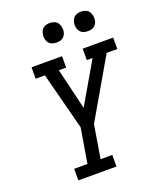

<svg xmlns="http://www.w3.org/2000/svg" viewBox="-169 -1051 957 1154"><g transform="rotate(-20 309.5 -474.0)"><path d="M129 0V-74H214L251 -295L156 -662H97V-735H292V-662H245L308 -399L461 -662H424V-735H619V-662H551L333 -286L298 -74H373V0ZM490 -823Q475 -823 461.5 -828Q448 -833 439.5 -844.5Q431 -856 428.5 -870.5Q426 -885 429 -900Q431 -910 436 -920Q441 -930 450 -936.5Q459 -943 469.5 -945.5Q480 -948 490 -948Q505 -948 519 -942.5Q533 -937 541 -925.5Q549 -914 551.5 -899.5Q554 -885 552 -870Q550 -860 544.5 -850Q539 -840 530 -833.5Q521 -827 510.5 -825Q500 -823 490 -823ZM290 -823Q275 -823 261.5 -828Q248 -833 239.5 -844.5Q231 -856 228.5 -870.5Q226 -885 229 -900Q231 -910 236 -920Q241 -930 250 -936.5Q259 -943 269.5 -945.5Q280 -948 290 -948Q305 -948 319 -942.5Q333 -937 341 -925.5Q349 -914 351.5 -899.5Q354 -885 352 -870Q350 -860 344.5 -850Q339 -840 330 -833.5Q321 -827 310.5 -825Q300 -823 290 -823Z"/></g></svg>

Font: Iosevka Slab Extended
Style: Italic
Weight: 400
Width: 7
Italic angle: -9°
Monospace: yes
Designer: Belleve Invis
Foundry: Belleve Invis
Version: Version 11.1.0; ttfautohint (v1.8.3)